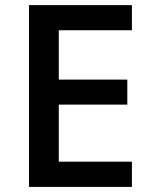

<svg xmlns="http://www.w3.org/2000/svg" viewBox="-20 -734 598 754"><path d="M498 0H93.8V-713.9H498V-615.2H210.9V-421.4H480V-323.2H210.9V-99.1H498Z"/></svg>

Font: Pena Sans SemiBold
Style: Regular
Weight: 600
Designer: Monotype Design Team
Foundry: Monotype Imaging Inc.
Version: Version 3.000